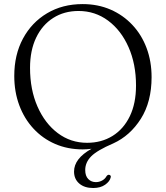

<svg xmlns="http://www.w3.org/2000/svg" viewBox="-20 -734 830 962"><path d="M394 -713.5Q470.5 -713.5 533.8 -686Q597 -658.5 643.2 -609.2Q689.5 -560 714.5 -493.2Q739.5 -426.5 739.5 -347.5Q739.5 -224 685.8 -139Q632 -54 547.5 -15.5Q467 19 437 49.2Q407 79.5 407 118Q407 147.5 422.2 163Q437.5 178.5 460.5 178.5Q476.5 178.5 491.2 170.8Q506 163 514 148.5Q520 140.5 527 142Q531 142.5 533.8 146Q536.5 149.5 534.5 155.5Q530 175 506.8 191.5Q483.5 208 447 208Q403 208 377 185.5Q351 163 351 125.5Q351 60.5 438.5 11.5Q413 14.5 394.5 14.5Q319 14.5 256.2 -12.8Q193.5 -40 147.5 -89.8Q101.5 -139.5 76.5 -206.8Q51.5 -274 51.5 -353.5Q51.5 -459.5 95 -540.5Q138.5 -621.5 215.8 -667.5Q293 -713.5 394 -713.5ZM661.5 -305.5Q661.5 -413 624.2 -497.5Q587 -582 521.8 -630.5Q456.5 -679 373.5 -679Q301.5 -679 246.8 -644.2Q192 -609.5 161.2 -545.5Q130.5 -481.5 130.5 -394Q130.5 -285 167.8 -200.2Q205 -115.5 269.5 -67Q334 -18.5 416.5 -18.5Q488.5 -18.5 544 -53Q599.5 -87.5 630.5 -151.8Q661.5 -216 661.5 -305.5Z"/></svg>

Font: Fraunces 9pt S000 Light
Style: Regular
Weight: 300
Version: Version 1.000; ttfautohint (v1.8.3)